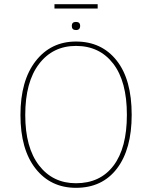

<svg xmlns="http://www.w3.org/2000/svg" viewBox="-20 -890 729 920"><path d="M448 -849H241V-870H448ZM364 -766Q364 -746 344 -746Q324 -746 324 -766Q324 -785 344 -785Q364 -785 364 -766ZM344 -691Q467 -691 539 -600Q611 -509 611 -340Q611 -175 540.5 -82.5Q470 10 344 10Q223 10 150.5 -82Q78 -174 78 -339Q78 -504 151 -597.5Q224 -691 344 -691ZM344 -670Q233 -670 167 -583.5Q101 -497 101 -339Q101 -183 167 -97.5Q233 -12 344 -12Q460 -12 524 -96.5Q588 -181 588 -340Q588 -500 522.5 -585Q457 -670 344 -670Z"/></svg>

Font: FiraGO Thin
Style: Regular
Weight: 100
Designer: bBox Type
Foundry: bBox Type GmbH
Version: Version 1.001;PS 001.001;hotconv 1.0.88;makeotf.lib2.5.64775